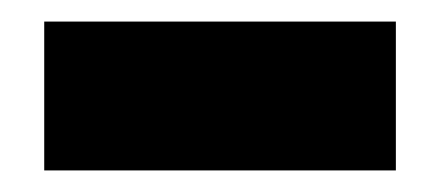

<svg xmlns="http://www.w3.org/2000/svg" viewBox="-20 -326 407 178"><path d="M347 -306V-168H21V-306Z"/></svg>

Font: BioRhyme SemiExpanded ExtraBold
Style: Regular
Weight: 800
Width: 6
Designer: Aoife Mooney
Foundry: Aoife Mooney Type
Version: Version 1.600;gftools[0.9.33]